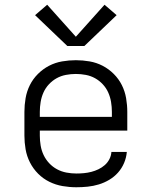

<svg xmlns="http://www.w3.org/2000/svg" viewBox="-20 -782 640 810"><path d="M302 8Q273 8 244 3Q215 -2 188.5 -15Q162 -28 141 -49Q120 -70 106.5 -96.5Q93 -123 88 -152Q83 -181 83 -210V-310Q83 -339 88 -368Q93 -397 106 -423Q119 -449 140 -470Q161 -491 187 -504.5Q213 -518 242 -523Q271 -528 300 -528Q329 -528 358 -523Q387 -518 413 -504.5Q439 -491 460 -470Q481 -449 494 -423Q507 -397 512 -368Q517 -339 517 -310V-231H148V-210Q148 -189 151.5 -168Q155 -147 164 -128Q173 -109 187.5 -93.5Q202 -78 220.5 -68Q239 -58 260 -54Q281 -50 302 -50Q318 -50 334 -51.5Q350 -53 365.5 -57Q381 -61 395.5 -68Q410 -75 422 -85.5Q434 -96 441.5 -110.5Q449 -125 450 -141H515Q513 -117 503.5 -94.5Q494 -72 478 -54Q462 -36 441 -23.5Q420 -11 397 -4Q374 3 350 5.5Q326 8 302 8ZM148 -289H452V-310Q452 -331 448.5 -352Q445 -373 436.5 -392Q428 -411 413.5 -426.5Q399 -442 381 -452Q363 -462 342 -466Q321 -470 300 -470Q279 -470 258 -466Q237 -462 219 -452Q201 -442 186.5 -426.5Q172 -411 163.5 -392Q155 -373 151.5 -352Q148 -331 148 -310ZM336 -588H264L128 -718L179 -762L300 -627L421 -762L472 -718Z"/></svg>

Font: Iosevka Aile Custom Light
Style: Regular
Weight: 300
Designer: Belleve Invis
Foundry: Belleve Invis
Version: Version 17.0.2; ttfautohint (v1.8.3)